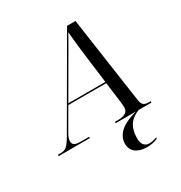

<svg xmlns="http://www.w3.org/2000/svg" viewBox="-277 -868 1192 1262"><g transform="rotate(-30 319.0 -237.0)"><path d="M-62 0H175L177 -10H108C70 -10 52 -21 52 -46C52 -60 57 -78 71 -102L162 -259H450L471 -95C472 -86 473 -72 473 -61C473 -29 448 -10 396 -10H373L371 0H526C426 25 357 73 357 148C357 206 401 240 474 240C503 240 531 234 554 224L556 214C532 223 510 226 499 226C463 226 444 200 444 161C444 58 491 23 546 0H643L645 -10H632C593 -10 579 -21 573 -63L479 -714H415L52 -88C14 -23 -2 -10 -41 -10H-60ZM286 -473C320 -532 379 -631 401 -674C404 -631 416 -523 424 -464L449 -269H168Z"/></g></svg>

Font: Noto Serif Display
Style: Italic
Weight: 400
Italic angle: -12°
Designer: Monotype Design Team
Foundry: Monotype Imaging Inc.
Version: Version 2.009